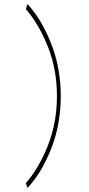

<svg xmlns="http://www.w3.org/2000/svg" viewBox="-20 -768 440 951"><path d="M116 163 108 139Q173 65 217.5 -48Q262 -161 262 -292Q262 -424 217.5 -536Q173 -648 108 -723L116 -748Q185 -674 233 -553Q281 -432 281 -292Q281 -152 233.5 -31.5Q186 89 116 163Z"/></svg>

Font: Josefin Sans Thin
Style: Regular
Weight: 250
Designer: Santiago Orozco
Foundry: Typemade
Version: Version 2.000